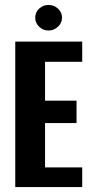

<svg xmlns="http://www.w3.org/2000/svg" viewBox="-20 -760 374 780"><path d="M42 0V-591H314V-509H163V-351H291V-260H163V-80H314V0ZM177 -636Q155 -636 139 -651.5Q123 -667 123 -688Q123 -710 139 -725Q155 -740 177 -740Q199 -740 215.5 -725Q232 -710 232 -688Q232 -667 215.5 -651.5Q199 -636 177 -636Z"/></svg>

Font: Alumni Sans Thin
Style: Bold
Weight: 700
Version: Version 1.018